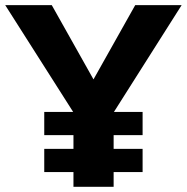

<svg xmlns="http://www.w3.org/2000/svg" viewBox="-20 -715 715 735"><path d="M497.6 -695.3 337.9 -411.1 178.2 -695.3H0L261.2 -284.7V0H415V-284.7L675.3 -695.3ZM149.4 -56.2H525.9V-145H149.4ZM149.4 -197.8H525.9V-286.6H149.4Z"/></svg>

Font: Estedad-VF-FD Black
Style: Regular
Weight: 900
Designer: Amin Abedi
Version: Version 4.000